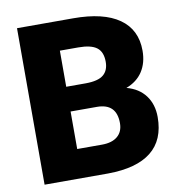

<svg xmlns="http://www.w3.org/2000/svg" viewBox="-80 -785 805 859"><g transform="rotate(-10 322.5 -355.5)"><path d="M53.7 0V-710.9H309.1Q446.3 -710.9 517.8 -660.6Q589.4 -610.4 589.4 -514.6Q589.4 -459.5 564 -420.4Q538.6 -381.3 489.3 -362.8Q544.9 -348.1 574.7 -308.1Q604.5 -268.1 604.5 -210.4Q604.5 -106 538.3 -53.5Q472.2 -1 342.3 0ZM225.1 -302.2V-131.8H337.4Q383.8 -131.8 408.7 -153.1Q433.6 -174.3 433.6 -212.9Q433.6 -301.8 345.2 -302.2ZM225.1 -414.6H314.5Q370.6 -415 394.5 -435.1Q418.5 -455.1 418.5 -494.1Q418.5 -539.1 392.6 -558.8Q366.7 -578.6 309.1 -578.6H225.1Z"/></g></svg>

Font: Sadagaat-English
Style: Regular
Weight: 900
Designer: Ahmed alsheikh
Foundry: Ahmed alsheikh Design
Version: Version 2.137;January 17, 2018;FontCreator 11.0.0.2408 64-bi